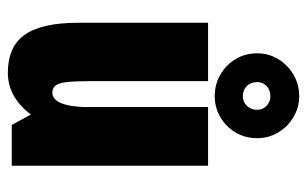

<svg xmlns="http://www.w3.org/2000/svg" viewBox="-167 -607 784 490"><g transform="rotate(90 225.0 -362.0)"><path d="M165.9 10Q134.5 10 110.5 0.2Q86.5 -9.5 70.4 -30.9Q54.3 -52.3 46.2 -86.8Q38.1 -121.3 38.1 -171.3V-501H187.1V-198.6Q187.1 -162.1 189.4 -141.4Q191.6 -120.6 198 -112.1Q204.4 -103.6 216.4 -103.6Q225.1 -103.6 231.9 -109.3Q238.6 -115 243.3 -126.3Q248 -137.6 250.6 -154.5Q253.1 -171.3 253.6 -193L325.6 -189.6Q315.4 -126.4 292.5 -81.7Q269.6 -37 237.1 -13.5Q204.7 10 165.9 10ZM298.9 0 253 -84V-501H402.9V0ZM225.5 -518Q195.4 -518 170.7 -532.3Q145.9 -546.5 131 -571Q116.1 -595.6 116.1 -626.3Q116.1 -655.8 131 -680.2Q146 -704.6 170.7 -719.1Q195.4 -733.6 225.5 -733.6Q254.1 -733.6 278.7 -719.1Q303.2 -704.6 317.9 -680.2Q332.6 -655.9 332.6 -626.4Q332.6 -595.4 318 -571Q303.3 -546.5 278.7 -532.2Q254.1 -518 225.5 -518ZM225.4 -589.7Q239.8 -589.7 250 -599.9Q260.2 -610.1 260.2 -626.3Q260.2 -640.7 250 -650.4Q239.8 -660 225.4 -660Q209.7 -660 199.6 -650.4Q189.5 -640.7 189.5 -626.3Q189.5 -610.1 199.6 -599.9Q209.7 -589.7 225.4 -589.7Z"/></g></svg>

Font: League Mono Thin Condensed
Style: Regular
Weight: 100
Width: 1
Designer: Tyler Finck
Foundry: The League of Moveable Type / Tyler Finck
Version: Version 2.300;RELEASE